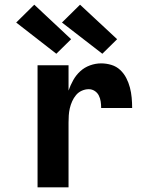

<svg xmlns="http://www.w3.org/2000/svg" viewBox="-20 -798 640 818"><path d="M140 0V-520H272V-412Q280 -435 292 -456.5Q304 -478 322 -494.5Q340 -511 363.5 -519.5Q387 -528 411 -528Q433 -528 454.5 -521.5Q476 -515 492 -500Q508 -485 518 -465.5Q528 -446 533.5 -425Q539 -404 541 -382Q543 -360 543 -338H411Q411 -352 409 -365.5Q407 -379 401 -391Q395 -403 383.5 -410.5Q372 -418 358 -418Q343 -418 328.5 -411.5Q314 -405 304 -393Q294 -381 287.5 -366.5Q281 -352 277.5 -337Q274 -322 273 -306.5Q272 -291 272 -276V0ZM416 -569 244 -702 321 -778 479 -631ZM220 -569 49 -702 126 -778 283 -631Z"/></svg>

Font: Iosevka Extrabold Extended
Style: Regular
Weight: 800
Width: 7
Monospace: yes
Designer: Belleve Invis
Foundry: Belleve Invis
Version: Version 32.5.0; ttfautohint (v1.8.4)